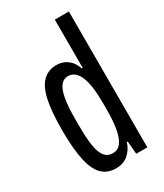

<svg xmlns="http://www.w3.org/2000/svg" viewBox="-185 -799 758 886"><g transform="rotate(-30 193.5 -356.0)"><path d="M163 12Q120 12 91.5 -14.5Q63 -41 49 -102Q35 -163 35 -265Q35 -364 48 -423.5Q61 -483 89.5 -511Q118 -539 162 -539Q185 -539 203 -530.5Q221 -522 234.5 -506.5Q248 -491 256 -467H261V-724H336V0H277L271 -68H266Q257 -36 231 -12Q205 12 163 12ZM185 -56Q213 -56 229.5 -78Q246 -100 253.5 -142Q261 -184 261 -245V-279Q261 -328 256 -363.5Q251 -399 241 -422Q231 -445 216.5 -456.5Q202 -468 182 -468Q159 -468 143.5 -448.5Q128 -429 120.5 -387.5Q113 -346 113 -279V-245Q113 -180 119.5 -138Q126 -96 142 -76Q158 -56 185 -56Z"/></g></svg>

Font: Archivo ExtraCondensed
Style: Regular
Weight: 400
Width: 2
Designer: Hector Gatti
Foundry: Omnibus-Type
Version: Version 2.001